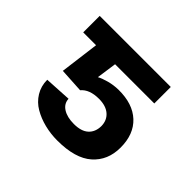

<svg xmlns="http://www.w3.org/2000/svg" viewBox="-128 -695 872 872"><g transform="rotate(45 308.0 -259.5)"><path d="M238.8 -226.6 121.1 -233.4 145.5 -422.4H63V-528.3H519.5V-422.4H267.6L253.9 -325.7Q271.5 -335.4 300.8 -343.3Q330.1 -351.1 360.8 -351.6Q451.7 -352.5 502.4 -305.2Q553.2 -257.8 553.2 -172.4Q553.2 -90.3 497.6 -41Q441.9 8.3 327.1 8.3Q284.2 8.3 244.4 -1.7Q204.6 -11.7 171.9 -30.8Q139.2 -49.8 119.4 -82Q99.6 -114.3 99.6 -154.8L229 -162.1Q230.5 -131.8 257.1 -115Q283.7 -98.1 327.1 -98.1Q374.5 -98.1 398.2 -119.9Q421.9 -141.6 422.4 -179.7Q421.9 -216.3 397 -238Q372.1 -259.8 327.1 -259.8Q266.6 -259.8 238.8 -226.6Z"/></g></svg>

Font: Interop SemBd
Style: Regular
Weight: 600
Designer: Rasmus Andersson, Google, Jang Haemin
Foundry: jhaemin
Version: Version 1.007